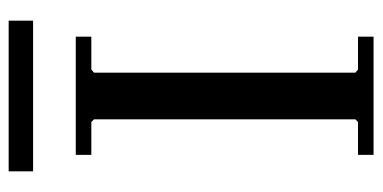

<svg xmlns="http://www.w3.org/2000/svg" viewBox="-234 -626 861 432"><g transform="rotate(-90 196.0 -410.5)"><path d="M329 -635H255L248 -629V-41L255 -35H329V0H63V-35H137L143 -41V-629L137 -635H63V-670H329ZM26 -821H365V-766H26Z"/></g></svg>

Font: Brygada 1918 Medium
Style: Regular
Weight: 500
Designer: Mateusz Machalski | Borys Kosmynka | Przemek Hoffer
Foundry: NIEPODLEGLA 2018
Version: Version 3.006